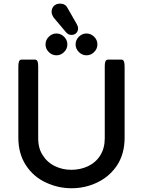

<svg xmlns="http://www.w3.org/2000/svg" viewBox="-20 -1008 780 1048"><path d="M410.4 -723.9Q392.6 -741.7 392.6 -765.6Q392.6 -789.6 410.4 -807.4Q428.2 -825.2 452.1 -825.2Q476.1 -825.2 493.9 -807.4Q511.7 -789.6 511.7 -765.6Q511.7 -741.7 493.9 -723.9Q476.1 -706.1 452.1 -706.1Q428.2 -706.1 410.4 -723.9ZM246.3 -723.9Q228.5 -741.7 228.5 -765.6Q228.5 -789.6 246.3 -807.4Q264.2 -825.2 288.1 -825.2Q312 -825.2 329.8 -807.4Q347.7 -789.6 347.7 -765.6Q347.7 -741.7 329.8 -723.9Q312 -706.1 288.1 -706.1Q264.2 -706.1 246.3 -723.9ZM80.1 -255.9V-641.6Q80.1 -656.7 82 -666Q84.5 -678.2 91.8 -681.6Q94.2 -682.6 96.7 -682.6H171.9Q177.2 -682.6 181.2 -678.7Q185.1 -674.8 186.8 -665.8Q188.5 -656.7 188.5 -641.6V-252.9Q188.5 -196.3 214.4 -159.2Q222.2 -147.5 227.1 -141.6Q231.9 -135.7 236.3 -131.8Q254.9 -113.3 279.8 -101.1Q321.3 -81.1 370.1 -81.1Q418 -81.1 460 -100.6Q503.4 -121.1 527.6 -160.4Q551.8 -199.7 551.8 -252.9V-641.6Q551.8 -656.7 553 -663.3Q554.2 -669.9 555.4 -673.1Q556.6 -676.3 559.1 -678.2Q563 -682.6 568.4 -682.6H643.6Q648.9 -682.6 652.8 -678.7Q656.7 -674.8 658.4 -665.8Q660.2 -656.7 660.2 -641.6V-255.9Q660.2 -167.5 617.7 -103.5Q603.5 -82.5 585 -64Q552.7 -31.7 510.3 -11.7Q444.3 19.5 371.1 19.5Q297.9 19.5 232.9 -10.7Q163.1 -42 121.6 -105.7Q80.1 -169.4 80.1 -255.9ZM406.2 -853.5Q406.2 -837.9 396 -827.1Q385.7 -817.4 370.1 -817.4Q352.5 -817.4 340.8 -831.5L272.9 -912.1Q261.7 -929.2 261.7 -942.4Q261.7 -963.9 274.7 -976.1Q287.6 -988.3 307.6 -988.3Q336.4 -988.3 348.6 -964.4L398.4 -877.4Q406.2 -863.8 406.2 -853.5Z"/></svg>

Font: YuPearl-SemiBold
Style: SemiBold
Weight: 600
Designer: Max Yao
Foundry: Max-Everyday
Version: Version 1.011; ttfautohint (v1.8.3)